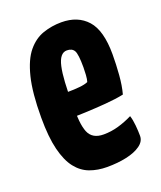

<svg xmlns="http://www.w3.org/2000/svg" viewBox="-104 -579 552 658"><g transform="rotate(-20 172.0 -250.0)"><path d="M175 10Q141 10 112.5 -0.5Q84 -11 63.5 -37Q43 -63 31.5 -109Q20 -155 20 -226Q20 -317 34 -373Q48 -429 72.5 -458.5Q97 -488 129 -499Q161 -510 196 -510Q256 -510 290 -472Q324 -434 324 -347Q324 -311 321 -272.5Q318 -234 310 -205Q281 -199 243 -196Q205 -193 169 -191.5Q133 -190 109.5 -190Q86 -190 86 -190L88 -279Q88 -279 102.5 -278.5Q117 -278 138 -278Q159 -278 179 -280Q199 -282 210 -287Q213 -296 214 -311.5Q215 -327 215 -339Q215 -387 207.5 -400Q200 -413 181 -413Q168 -413 159 -402Q150 -391 145 -368.5Q140 -346 138 -312.5Q136 -279 136 -233Q136 -198 138.5 -172.5Q141 -147 147.5 -131Q154 -115 167.5 -107Q181 -99 202 -99Q229 -99 255.5 -106.5Q282 -114 308 -127Q313 -112 315 -90.5Q317 -69 317 -52Q317 -32 297.5 -18Q278 -4 246 3Q214 10 175 10Z"/></g></svg>

Font: Yanone Kaffeesatz ExtraLight
Style: Bold
Weight: 700
Version: Version 2.003